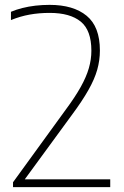

<svg xmlns="http://www.w3.org/2000/svg" viewBox="-20 -769 508 789"><path d="M33.5 0V-20L249.5 -317.5Q288.5 -370 311.8 -411.8Q335 -453.5 345.2 -489.2Q355.5 -525 355.5 -560.5Q355.5 -644.5 311.8 -680.2Q268 -716 184 -716Q140.5 -716 101.8 -709Q63 -702 25 -686.5V-720.5Q46 -729.5 71.8 -736Q97.5 -742.5 126 -745.8Q154.5 -749 184 -749Q281.5 -749 336 -704.2Q390.5 -659.5 390.5 -561.5Q390.5 -521 379.5 -482.2Q368.5 -443.5 343.2 -398.8Q318 -354 274.5 -295.5L73 -20L65 -32H433V0Z"/></svg>

Font: Encode Sans SC Thin
Style: Regular
Weight: 250
Designer: Multiple Designers
Foundry: Impallari Type
Version: Version 3.002